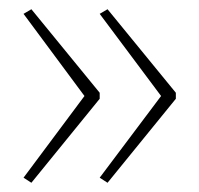

<svg xmlns="http://www.w3.org/2000/svg" viewBox="-20 -580 432 416"><path d="M361 -366 213 -184 196 -195 329 -372 196 -550 213 -560 361 -379ZM196 -366 48 -184 31 -195 163 -372 31 -550 48 -560 196 -379Z"/></svg>

Font: Noto Sans Telugu UI SemiCondensed Thin
Style: Regular
Weight: 100
Width: 4
Designer: Jelle Bosma - Monotype Design Team
Foundry: Monotype Imaging Inc.
Version: Version 2.005; ttfautohint (v1.8.4.7-5d5b)